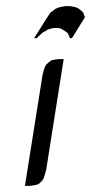

<svg xmlns="http://www.w3.org/2000/svg" viewBox="-20 -604 296 624"><path d="M61 0 118.2 -359.9 123 -377.9 126 -387.2 130.9 -395 140.1 -402.8 147.9 -408.2 157.2 -410.2 171.9 -412.1H187L129.9 -50.8L125 -34.2L122.1 -24.9L117.2 -17.1L107.9 -7.8L100.1 -3.9L91.8 -2L77.1 0ZM90.8 -480 133.8 -547.9 143.1 -562 147.9 -565.9 160.2 -575.2 168.9 -579.1 176.8 -581.1 191.9 -584H208L223.1 -581.1L230 -579.1L236.8 -575.2L248 -565.9L251 -562L255.9 -547.9L213.9 -480H207L202.1 -493.2L198.2 -498L188 -504.9L180.2 -509.8L173.8 -512.2L167 -513.2H159.2L149.9 -512.2L134.8 -507.8L130.9 -504.9L118.2 -498L99.1 -480Z"/></svg>

Font: Petahja
Style: Italic
Weight: 400
Designer: T. Christopher White
Version: Version 1.1